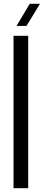

<svg xmlns="http://www.w3.org/2000/svg" viewBox="-20 -988 230 1008"><path d="M51 0V-800H128V0ZM67 -852 136 -968H190L119 -852Z"/></svg>

Font: Big Shoulders Display Medium
Style: Regular
Weight: 500
Designer: Patric King
Foundry: XO Type Co
Version: Version 1.000; ttfautohint (v1.8.2)